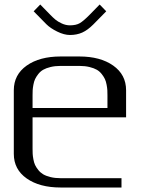

<svg xmlns="http://www.w3.org/2000/svg" viewBox="-20 -835 644 855"><path d="M453.1 -784.7 395.5 -726.1Q370.1 -700.7 345.9 -689.9Q321.8 -679.2 291.5 -679.2Q265.6 -679.2 234.9 -694.3Q204.1 -709.5 186.5 -727.1L129.9 -784.7L159.2 -814.9L203.1 -770Q216.3 -756.3 226.8 -747.6Q237.3 -738.8 255.1 -730.5Q272.9 -722.2 291.5 -722.2Q318.8 -722.2 335.4 -731.9Q352.1 -741.7 379.9 -770L423.8 -814.9ZM541.5 -312.5H125V-172.9Q125 -159.7 125.5 -149.9Q126 -140.1 128.7 -125.5Q131.3 -110.8 136.2 -100.3Q141.1 -89.8 150.4 -78.1Q159.7 -66.4 172.4 -58.8Q185.1 -51.3 205.1 -46.4Q225.1 -41.5 250 -41.5H521V0H250Q156.2 0 98.9 -40.3Q41.5 -80.6 41.5 -149.9V-433.1Q41.5 -502.4 98.9 -543Q156.2 -583.5 250 -583.5H333.5Q426.8 -583.5 484.1 -543Q541.5 -502.4 541.5 -433.1ZM125 -354H458.5V-410.6Q458.5 -423.8 458 -433.3Q457.5 -442.9 454.8 -457.5Q452.1 -472.2 447.3 -482.7Q442.4 -493.2 433.1 -505.1Q423.8 -517.1 411.1 -524.4Q398.4 -531.7 378.4 -536.6Q358.4 -541.5 333.5 -541.5H250Q225.1 -541.5 205.1 -536.6Q185.1 -531.7 172.4 -524.4Q159.7 -517.1 150.4 -505.1Q141.1 -493.2 136.2 -482.7Q131.3 -472.2 128.7 -457.5Q126 -442.9 125.5 -433.3Q125 -423.8 125 -410.6Z"/></svg>

Font: Gputeks
Style: Regular
Weight: 500
Version: Version 0.9